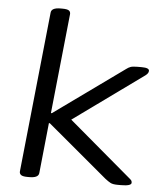

<svg xmlns="http://www.w3.org/2000/svg" viewBox="-53 -799 722 848"><g transform="rotate(5 307.5 -375.0)"><path d="M101 2Q79 2 71.5 -4Q64 -10 65 -20L139 -730Q141 -752 181 -752H189Q211 -752 218.5 -746.5Q226 -741 225 -730L179 -288H183L493 -511Q502 -518 511.5 -521.5Q521 -525 542 -525H561Q595 -525 594 -511Q594 -501 581 -491L271 -267L553 -28Q559 -23 560 -19Q561 -15 561 -12Q560 2 515 2H501Q479 2 468.5 -3.5Q458 -9 444 -20L178 -243H174L151 -20Q149 2 109 2Z"/></g></svg>

Font: Asap Expanded Expanded Regular
Style: Italic
Weight: 400
Width: 7
Italic angle: -6°
Designer: Pablo Cosgaya
Foundry: Omnibus-Type
Version: Version 3.001; ttfautohint (v1.8.4.7-5d5b)